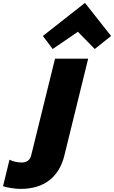

<svg xmlns="http://www.w3.org/2000/svg" viewBox="-199 -1012 743 1250"><path d="M375 -629.9 220.2 0Q194.3 105.5 122.1 161.6Q49.8 217.8 -64.9 217.8Q-90.3 217.8 -124.5 212.6Q-158.7 207.5 -179.2 200.2L-137.2 27.8Q-100.6 45.9 -56.2 45.9Q-33.2 45.9 -17.1 33.9Q-1 22 3.9 0L159.2 -629.9ZM355 -992.2 523.9 -777.8 418 -692.9 308.1 -805.2 144 -692.9 80.1 -777.8 353 -992.2Z"/></svg>

Font: Sinkin Sans 900 X Black Italic
Style: Regular
Weight: 950
Italic angle: -112°
Designer: Keith Bates
Foundry: K-Type
Version: Sinkin Sans (version 1.0)  by Keith Bates   •   © 2014   www